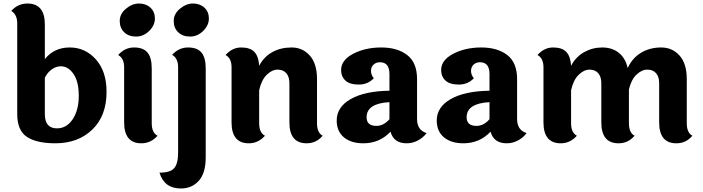

<svg xmlns="http://www.w3.org/2000/svg" viewBox="-20 -804 3998 1092"><path d="M235 -155Q235 -74 304 -74Q359 -74 393.5 -126Q428 -178 428 -259Q428 -340 398 -383.5Q368 -427 326 -427Q299 -427 274.5 -409.5Q250 -392 235 -362ZM235 -665V-468Q288 -534 376.5 -534Q465 -534 525.5 -466Q586 -398 586 -282Q586 -145 505 -67Q424 11 295 11Q188 11 133 -25.5Q78 -62 78 -155V-671Q78 -721 44 -742Q82 -784 136 -784Q235 -784 235 -665Z M771 -784Q810 -784 835.5 -760.5Q861 -737 861 -698.5Q861 -660 828.5 -628Q796 -596 754 -596Q712 -596 686.5 -620.5Q661 -645 661 -685Q661 -725 696.5 -754.5Q732 -784 771 -784ZM843 -415V-103Q843 -49 876 -32Q838 11 784 11Q686 11 686 -108V-421Q686 -473 652 -491Q690 -534 742.5 -534Q795 -534 819 -505Q843 -476 843 -415Z M1150 -415V90Q1150 181 1110.5 224.5Q1071 268 1009 268Q914 268 887 178Q949 178 971 152Q993 126 993 64V-421Q993 -473 959 -492Q997 -534 1049.5 -534Q1102 -534 1126 -505Q1150 -476 1150 -415ZM1078 -784Q1117 -784 1142.5 -760.5Q1168 -737 1168 -698.5Q1168 -660 1135.5 -628Q1103 -596 1061 -596Q1019 -596 993.5 -620.5Q968 -645 968 -685Q968 -725 1003.5 -754.5Q1039 -784 1078 -784Z M1783 -354V-103Q1783 -49 1815 -32Q1779 11 1724 11Q1626 11 1626 -108V-331Q1626 -367 1608.5 -387.5Q1591 -408 1559 -408Q1527 -408 1497 -378.5Q1467 -349 1454 -291V-103Q1454 -49 1487 -32Q1449 11 1395 11Q1297 11 1297 -108V-421Q1297 -473 1263 -491Q1301 -534 1352 -534Q1403 -534 1427 -508.5Q1451 -483 1454 -430Q1481 -481 1528.5 -507.5Q1576 -534 1638.5 -534Q1701 -534 1742 -488Q1783 -442 1783 -354Z M2065 -137Q2065 -88 2121 -88Q2162 -88 2195 -126V-223Q2065 -216 2065 -137ZM2352 -354V-127Q2352 -64 2406 -47Q2388 -22 2357.5 -5.5Q2327 11 2293 11Q2219 11 2201 -55Q2139 11 2046 11Q1977 11 1936 -23Q1895 -57 1895 -119Q1895 -195 1974.5 -240.5Q2054 -286 2195 -288V-383Q2195 -450 2141 -450Q2119 -450 2104.5 -436.5Q2090 -423 2090 -400.5Q2090 -378 2106 -359Q2072 -323 2020.5 -323Q1969 -323 1944.5 -346Q1920 -369 1920 -406Q1920 -462 1988.5 -498Q2057 -534 2148.5 -534Q2240 -534 2296 -491Q2352 -448 2352 -354Z M2634 -137Q2634 -88 2690 -88Q2731 -88 2764 -126V-223Q2634 -216 2634 -137ZM2921 -354V-127Q2921 -64 2975 -47Q2957 -22 2926.5 -5.5Q2896 11 2862 11Q2788 11 2770 -55Q2708 11 2615 11Q2546 11 2505 -23Q2464 -57 2464 -119Q2464 -195 2543.5 -240.5Q2623 -286 2764 -288V-383Q2764 -450 2710 -450Q2688 -450 2673.5 -436.5Q2659 -423 2659 -400.5Q2659 -378 2675 -359Q2641 -323 2589.5 -323Q2538 -323 2513.5 -346Q2489 -369 2489 -406Q2489 -462 2557.5 -498Q2626 -534 2717.5 -534Q2809 -534 2865 -491Q2921 -448 2921 -354Z M3886 -354V-103Q3886 -49 3918 -32Q3882 11 3827 11Q3729 11 3729 -108V-331Q3729 -367 3711.5 -387.5Q3694 -408 3662 -408Q3630 -408 3600 -379.5Q3570 -351 3557 -295V-103Q3557 -49 3589 -32Q3553 11 3498 11Q3400 11 3400 -108V-331Q3400 -367 3382.5 -387.5Q3365 -408 3333 -408Q3301 -408 3271 -378.5Q3241 -349 3228 -291V-103Q3228 -49 3261 -32Q3223 11 3169 11Q3071 11 3071 -108V-421Q3071 -473 3037 -491Q3075 -534 3126 -534Q3177 -534 3201 -508.5Q3225 -483 3228 -430Q3255 -481 3302.5 -507.5Q3350 -534 3405.5 -534Q3461 -534 3499 -504Q3537 -474 3550 -417Q3576 -474 3626 -504Q3676 -534 3740 -534Q3804 -534 3845 -488Q3886 -442 3886 -354Z"/></svg>

Font: Laila
Style: Bold
Weight: 700
Designer: Hitesh Malaviya
Foundry: Indian Type Foundry
Version: Version 1.302;PS 1.0;hotconv 1.0.78;makeotf.lib2.5.61930; tt